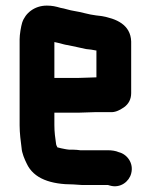

<svg xmlns="http://www.w3.org/2000/svg" viewBox="-20 -589 540 685"><path d="M260 -311H174V-439L192 -435C203 -432 213 -429 222 -428C244 -424 266 -418 287 -414L305 -412L322 -409H324V-313H322C310 -313 275 -311 260 -311ZM322 -189H375C389 -188 405 -194 422 -206C439 -218 448 -235 448 -257V-441C446 -501 395 -523 340 -532L323 -534C296 -537 271 -546 244 -550C229 -552 210 -559 196 -561C179 -566 166 -569 147 -569C103 -569 70 -542 59 -508C55 -495 50 -466 50 -449V-142C50 -114 54 -84 57 -61C58 -43 68 -20 75 -6C100 49 162 69 242 69C251 69 262 71 272 71H365L372 73C410 84 441 58 448 30C458 -7 433 -39 404 -46C393 -51 378 -53 364 -53H266C258 -54 250 -55 241 -55H227C221 -56 216 -56 213 -57L198 -60C193 -61 189 -62 186 -63H185C184 -65 180 -72 180 -76C177 -97 174 -117 174 -143V-187H260C275 -187 308 -189 322 -189Z"/></svg>

Font: Electronic
Style: Thk
Weight: 900
Version: Version 1.011